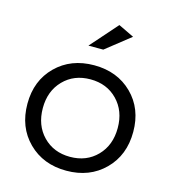

<svg xmlns="http://www.w3.org/2000/svg" viewBox="-111 -842 841 936"><g transform="rotate(15 309.0 -373.5)"><path d="M42 -264Q42 -381 117 -455Q192 -529 309 -529Q426 -529 501 -455Q576 -381 576 -264Q576 -146 501 -71.5Q426 3 309 3Q192 3 117 -71.5Q42 -146 42 -264ZM120 -263Q120 -176 173 -121.5Q226 -67 309 -67Q392 -67 445 -121.5Q498 -176 498 -263Q498 -349 445 -403.5Q392 -458 309 -458Q226 -458 173 -403.5Q120 -349 120 -263ZM256 -614 376 -750 455 -712 331 -614Z"/></g></svg>

Font: Trueno
Style: Lt
Weight: 300
Designer: Julieta Ulanovsky
Foundry: Julieta Ulanovsky
Version: Version 3.001b